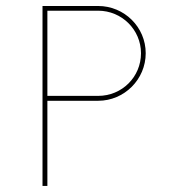

<svg xmlns="http://www.w3.org/2000/svg" viewBox="-20 -615 561 635"><path d="M304.7 -595.2H120.6V0H136.7V-281.7H304.7C391.1 -281.7 461.9 -352.5 461.9 -439C461.9 -525.4 391.1 -595.2 304.7 -595.2ZM304.7 -297.9H136.7V-579.6H304.7C382.8 -579.6 446.3 -516.6 446.3 -439C446.3 -360.4 383.3 -297.9 304.7 -297.9Z"/></svg>

Font: Now Thin
Style: Regular
Weight: 100
Designer: Alfredo Marco Pradil
Foundry: Alfredo Marco Pradil
Version: Version 1.200;hotconv 1.0.109;makeotfexe 2.5.65596